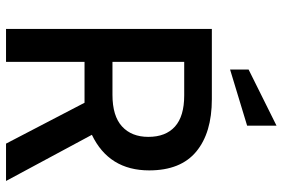

<svg xmlns="http://www.w3.org/2000/svg" viewBox="-174 -786 960 653"><g transform="rotate(90 306.5 -460.0)"><path d="M79 -700H318Q432 -700 496 -647Q560 -594 560 -487Q560 -350 439 -292L596 0H469L330 -267H325H191V0H79ZM303 -362Q375 -362 410.5 -394.5Q446 -427 446 -484Q446 -543 411 -574.5Q376 -606 305 -606H191V-362ZM217 -825 408 -920V-820L217 -762Z"/></g></svg>

Font: Cabin Medium
Style: Regular
Weight: 500
Designer: Pablo Impallari
Foundry: Pablo Impallari. http://www.impallari.com Igino Marini. http://www.ikern.com
Version: Version 2.200